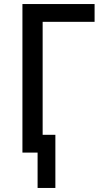

<svg xmlns="http://www.w3.org/2000/svg" viewBox="-20 -755 540 950"><path d="M166 175V0H91V-735H448V-647H191V-88H254V175Z"/></svg>

Font: Iosevka SS04 Semibold
Style: Regular
Weight: 600
Monospace: yes
Designer: Belleve Invis
Foundry: Belleve Invis
Version: Version 19.0.0; ttfautohint (v1.8.4)